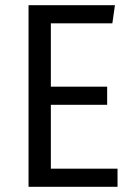

<svg xmlns="http://www.w3.org/2000/svg" viewBox="-20 -720 513 740"><path d="M90 0V-700H423L413 -630H176V-386H393V-316H176V-70H433V0Z"/></svg>

Font: Strait
Style: Regular
Weight: 400
Width: 3
Designer: Eduardo Rodriguez Tunni
Foundry: Eduardo Rodriguez Tunni
Version: Version 1.001